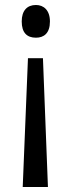

<svg xmlns="http://www.w3.org/2000/svg" viewBox="-20 -563 285 769"><path d="M180 -477C180 -522 155 -543 124 -543C88 -543 67 -520 67 -477C67 -432 88 -412 124 -412C156 -412 180 -430 180 -477ZM92 -330 71 186H172L152 -330Z"/></svg>

Font: Noto Sans Gujarati UI Condensed
Style: Regular
Weight: 400
Width: 3
Designer: Jelle Bosma - Monotype Design Team, Universal Thirst
Foundry: Monotype Imaging Inc.
Version: Version 2.106